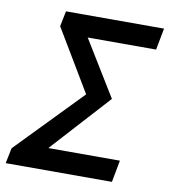

<svg xmlns="http://www.w3.org/2000/svg" viewBox="-83 -719 694 785"><g transform="rotate(10 264.0 -327.0)"><path d="M-7 0 6 -64 268 -334 115 -590 128 -654H535L518 -564H234L375 -334L154 -91H451L434 0Z"/></g></svg>

Font: Source Sans 3 Semibold
Style: Italic
Weight: 600
Italic angle: -11°
Designer: Paul D. Hunt
Foundry: Adobe
Version: Version 3.052;hotconv 1.1.0;makeotfexe 2.6.0